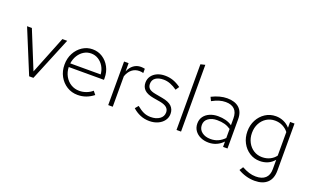

<svg xmlns="http://www.w3.org/2000/svg" viewBox="-97 -1255 3242 1992"><g transform="rotate(20 1524.0 -259.0)"><path d="M215 0 17 -481H70L240 -63L407 -481H460L262 0Z M752 10Q686 10 633 -23Q580 -56 549 -112.5Q518 -169 518 -240Q518 -311 548 -367Q578 -423 628.5 -456Q679 -489 740 -489Q801 -489 850 -457.5Q899 -426 928 -372Q957 -318 957 -250V-231H568Q570 -175 595 -130.5Q620 -86 661.5 -61Q703 -36 754 -36Q794 -36 832 -50.5Q870 -65 896 -89L926 -52Q886 -21 843.5 -5.5Q801 10 752 10ZM570 -272H906Q902 -321 879 -359.5Q856 -398 820 -420.5Q784 -443 740 -443Q697 -443 661 -421Q625 -399 601 -360.5Q577 -322 570 -272Z M1088 0V-481H1138V-390Q1157 -437 1192 -463Q1227 -489 1273 -489Q1284 -489 1295 -487.5Q1306 -486 1316 -484V-437Q1307 -440 1295 -441.5Q1283 -443 1272 -443Q1225 -443 1190.5 -415.5Q1156 -388 1138 -336V0Z M1544 10Q1489 10 1442 -10Q1395 -30 1358 -64L1388 -100Q1429 -66 1464.5 -50Q1500 -34 1543 -34Q1602 -34 1640.5 -61Q1679 -88 1679 -134Q1679 -166 1656 -186.5Q1633 -207 1581 -217L1505 -230Q1435 -242 1403 -272.5Q1371 -303 1371 -352Q1371 -393 1393 -424Q1415 -455 1453 -472Q1491 -489 1539 -489Q1587 -489 1629 -474.5Q1671 -460 1716 -428L1690 -389Q1652 -416 1614.5 -430.5Q1577 -445 1539 -445Q1484 -445 1451.5 -422Q1419 -399 1419 -355Q1419 -323 1439.5 -304Q1460 -285 1511 -276L1588 -262Q1662 -249 1694.5 -217Q1727 -185 1727 -135Q1727 -93 1702.5 -60Q1678 -27 1636.5 -8.5Q1595 10 1544 10Z M1842 0V-725L1892 -737V0Z M2198 10Q2148 10 2108 -8.5Q2068 -27 2045 -60Q2022 -93 2022 -138Q2022 -183 2045.5 -215Q2069 -247 2109.5 -264.5Q2150 -282 2200 -282Q2246 -282 2285.5 -271.5Q2325 -261 2356 -239V-314Q2356 -381 2322 -414Q2288 -447 2224 -447Q2189 -447 2153.5 -436.5Q2118 -426 2076 -403L2056 -444Q2146 -489 2226 -489Q2311 -489 2358 -447Q2405 -405 2405 -323V0H2356V-59Q2325 -26 2285 -8Q2245 10 2198 10ZM2071 -139Q2071 -90 2108.5 -61Q2146 -32 2204 -32Q2251 -32 2288 -49Q2325 -66 2356 -98V-198Q2324 -220 2288 -230Q2252 -240 2205 -240Q2147 -240 2109 -213Q2071 -186 2071 -139Z M2782 219Q2733 219 2685 205Q2637 191 2598 167L2624 127Q2667 150 2703.5 161.5Q2740 173 2779 173Q2847 173 2883.5 139.5Q2920 106 2920 41V-63Q2890 -27 2850 -9.5Q2810 8 2763 8Q2699 8 2648 -25Q2597 -58 2567.5 -114Q2538 -170 2538 -239Q2538 -308 2567.5 -364Q2597 -420 2648.5 -453.5Q2700 -487 2765 -487Q2809 -487 2849.5 -469.5Q2890 -452 2921 -417V-481H2970V39Q2970 127 2921 173Q2872 219 2782 219ZM2771 -38Q2819 -38 2857.5 -57Q2896 -76 2920 -109V-369Q2896 -401 2857 -421Q2818 -441 2771 -441Q2719 -441 2677.5 -415Q2636 -389 2612 -343.5Q2588 -298 2588 -240Q2588 -182 2612.5 -136Q2637 -90 2678.5 -64Q2720 -38 2771 -38Z"/></g></svg>

Font: Red Hat Text VF
Style: Regular
Weight: 300
Designer: Pentagram, MCKL
Foundry: Pentagram, MCKL
Version: Version 1.023